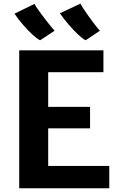

<svg xmlns="http://www.w3.org/2000/svg" viewBox="-20 -1014 645 1034"><path d="M83.5 0V-743H537V-625H239.5V-438.5H465V-323H239.5V-120.5H568.5V0ZM441 -797Q423.5 -806 399 -829.5Q374.5 -853 348.5 -883.2Q322.5 -913.5 302.5 -942.5L413 -994.5Q416.5 -987 426.8 -971Q437 -955 450.8 -935.8Q464.5 -916.5 478.2 -898Q492 -879.5 502.8 -866Q513.5 -852.5 518 -848.5ZM196 -797Q178 -806 152.8 -829.5Q127.5 -853 102 -883Q76.5 -913 58 -940.5L166 -993Q169.5 -985 180 -969.5Q190.5 -954 204.8 -935Q219 -916 233.2 -897.8Q247.5 -879.5 258.8 -866Q270 -852.5 274 -848.5Z"/></svg>

Font: Koeln Type Sans
Style: Bold
Weight: 700
Designer: Eben Sorkin
Foundry: Eben Sorkin
Version: Version 2.001